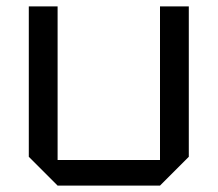

<svg xmlns="http://www.w3.org/2000/svg" viewBox="-20 -580 680 600"><path d="M570 -560V-90L480 0H160L70 -90V-560H160V-80H480V-560Z"/></svg>

Font: Tektur
Style: Regular
Weight: 400
Designer: Adam Jagosz
Foundry: Adam Jagosz
Version: Version 1.005;gftools[0.9.30]